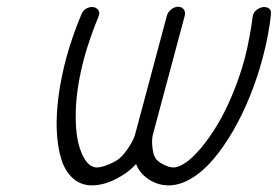

<svg xmlns="http://www.w3.org/2000/svg" viewBox="-20 -559 837 579"><path d="M390.4 -64.5Q365.7 -37.1 328.4 -18.6Q291 0 257.8 0Q223.6 0 199.8 -21.4Q176 -42.7 164.7 -79.6Q153.3 -116.5 151.2 -165.4Q149.2 -214.4 156.7 -270.1Q164.3 -325.9 179.9 -384.5Q187.5 -413.3 200.7 -451Q213.9 -488.8 225.6 -515.9Q232.7 -532.7 249.5 -536.9Q264.2 -540.3 273.2 -532.2Q283.4 -523.4 276.4 -507.3Q266.1 -483.4 253.4 -446.7Q240.7 -409.9 233.9 -384.5Q222.7 -342.5 216.3 -303Q210 -263.4 208.7 -231Q207.5 -198.5 209.8 -170Q212.2 -141.6 218.1 -120.6Q224.1 -99.6 232.3 -84.5Q240.5 -69.3 250.7 -61.6Q261 -54 272.2 -54Q285.2 -54 307.1 -62.9Q329.1 -71.8 341.3 -82.3Q354 -93 368.7 -115.6Q383.3 -138.2 387.5 -153.8L483.2 -511.5Q486.1 -522.5 496.2 -530.5Q506.3 -538.6 517.3 -538.6Q528.3 -538.6 534.2 -530.5Q540 -522.5 537.1 -511.5L441.2 -153.8Q437 -137.9 439.5 -115.5Q441.9 -93 448.7 -82.3Q455.3 -71.8 472.7 -62.9Q490 -54 502.9 -54Q518.8 -54 540.2 -68.7Q561.5 -83.5 586.1 -112.7Q610.6 -141.8 634.4 -180.9Q658.2 -220 680.5 -273.2Q702.9 -326.4 718.5 -384.5Q725.3 -410.2 732.2 -446.8Q739 -483.4 741.7 -507.3Q743.7 -524.4 760 -533.2Q774.4 -540.8 786.4 -536.1Q798.8 -531.2 797.1 -515.9Q790.8 -454.3 772.2 -384.5Q756.6 -325.9 734.1 -270.1Q711.7 -214.4 683.5 -165.4Q655.3 -116.5 624.1 -79.6Q593 -42.7 557.9 -21.4Q522.7 0 488.5 0Q455.3 0 427.9 -18.6Q400.4 -37.1 390.4 -64.5Z"/></svg>

Font: Tecnico
Style: FinoInclinado
Weight: 400
Italic angle: -15°
Version: Version 1.3